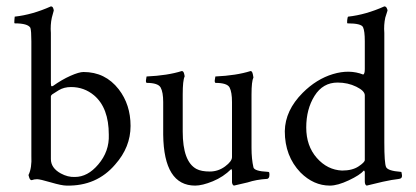

<svg xmlns="http://www.w3.org/2000/svg" viewBox="-20 -545 1299 600"><path d="M340 -31Q282 37 188 35Q173 35 139 25Q105 15 96 15Q87 15 79 18Q74 18 71.5 10.5Q69 3 69 2Q80 -20 78 -58V-416Q78 -448 75 -458Q67 -472 26 -472Q24 -472 25 -482Q26 -492 26 -493Q81 -499 139 -525Q144 -525 146 -520Q148 -515 148 -512L142 -490Q137 -467 139 -442V-286Q139 -275 141.5 -275.5Q144 -276 145 -276Q173 -296 200 -308Q227 -320 241 -320Q309 -320 351 -266Q388 -218 388 -151.5Q388 -85 340 -31ZM202 -273Q180 -273 163.5 -263Q147 -253 143 -250Q139 -247 139 -243V-48Q139 -20 170 -3Q192 9 214 8Q254 8 287 -31Q322 -72 320 -124Q320 -208 274 -247Q243 -273 202 -273Z M590 35Q492 35 490 -124V-226Q490 -257 482 -271.5Q474 -286 438 -286Q435 -289 436.5 -296.5Q438 -304 438 -306Q504 -309 548 -323Q553 -323 555 -316Q557 -309 557 -306Q551 -294 551 -250V-134Q551 -40 594 -17Q609 -9 635.5 -9Q662 -9 683.5 -25Q705 -41 705 -54V-226Q705 -257 697.5 -271.5Q690 -286 653 -286Q650 -289 651.5 -296.5Q653 -304 653 -306Q719 -309 763 -323Q768 -323 770 -313.5Q772 -304 772 -303Q766 -291 766 -250V-83Q766 -48 772 -22Q775 -10 817 -8Q819 -8 820.5 -7Q822 -6 822 1Q822 8 819.5 11Q817 14 815 14Q781 16 754 25L711 35Q706 33 705 25V-12L703 -17Q678 8 645 21.5Q612 35 590 35Z M926 -255Q969 -298 1020.5 -313.5Q1072 -329 1115 -312Q1120 -314 1120 -329V-416Q1120 -448 1114.5 -460Q1109 -472 1066 -472Q1064 -472 1065 -482Q1066 -492 1068 -493Q1123 -499 1181 -525Q1186 -525 1188.5 -520Q1191 -515 1191 -512L1184 -490Q1179 -467 1181 -442V-100Q1181 -35 1186.5 -23Q1192 -11 1232 -8Q1234 -8 1234.5 -7Q1235 -6 1236 1Q1237 8 1234 11Q1231 14 1224.5 14.5Q1218 15 1203.5 17.5Q1189 20 1176 23Q1163 26 1151 29L1126 35Q1120 33 1120 22V-8Q1118 -13 1117 -12Q1105 2 1070 18.5Q1035 35 1011 35Q960 35 919 -6Q870 -57 870 -135Q871 -200 926 -255ZM1035 -287Q989 -287 963 -245.5Q937 -204 937 -146.5Q937 -89 970 -51.5Q1003 -14 1049 -12Q1081 -12 1100.5 -25Q1120 -38 1120 -45V-247Q1120 -261 1093.5 -274Q1067 -287 1035 -287Z"/></svg>

Font: AMoshref-Naskh
Style: Naskh
Weight: 500
Version: Version 0.001